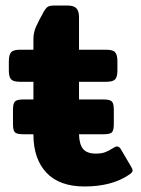

<svg xmlns="http://www.w3.org/2000/svg" viewBox="-20 -660 512 695"><path d="M460 -43Q460 -36 448 -28Q385 15 286 15Q195 15 148 -35Q101 -85 101 -173V-174H65Q41 -174 34 -181Q27 -188 27 -211V-263Q27 -286 34.5 -293Q42 -300 65 -300H101V-364H52Q28 -364 20 -373Q12 -382 12 -405V-438Q12 -461 20 -470.5Q28 -480 52 -480H101V-520Q101 -542 110.5 -563.5Q120 -585 138 -617Q146 -631 153 -635.5Q160 -640 178 -640H224Q247 -640 256.5 -630Q266 -620 266 -598V-480H365Q389 -480 397 -470.5Q405 -461 405 -438V-405Q405 -382 397 -373Q389 -364 365 -364H266V-300H354Q377 -300 384.5 -293Q392 -286 392 -263V-211Q392 -188 385 -181Q378 -174 354 -174H266Q267 -137 281 -120.5Q295 -104 327 -104Q347 -104 360.5 -109Q374 -114 391 -125Q399 -130 403 -130Q412 -130 418 -119L455 -56Q460 -48 460 -43Z"/></svg>

Font: Mitr Medium
Style: Regular
Weight: 500
Designer: Thanarat Vachiruckul
Foundry: Cadson Demak
Version: Version 1.002